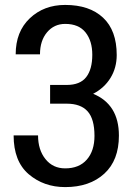

<svg xmlns="http://www.w3.org/2000/svg" viewBox="-20 -741 539 771"><path d="M248 -399.9Q301.8 -399.9 326.2 -431.4Q350.6 -462.9 350.6 -521Q350.6 -576.7 323.5 -610.8Q296.4 -645 241.7 -645Q197.3 -645 168.9 -611.3Q140.6 -577.6 140.6 -522.9H43Q43 -613.8 99.6 -667.5Q156.2 -721.2 241.7 -721.2Q339.4 -721.2 394 -669.9Q448.7 -618.7 448.7 -520Q448.7 -468.8 423.8 -428.2Q398.9 -387.7 354 -364.3Q404.8 -343.8 431.2 -301.8Q457.5 -259.8 457.5 -196.3Q457.5 -97.2 398.7 -43.5Q339.8 10.3 241.7 10.3Q155.8 10.3 95.2 -41.5Q34.7 -93.3 34.7 -197.3H132.8Q132.8 -139.2 162.6 -102.1Q192.4 -64.9 241.7 -64.9Q297.9 -64.9 328.6 -100.1Q359.4 -135.3 359.4 -195.3Q359.4 -263.2 331.8 -293.9Q304.2 -324.7 248 -324.7H181.2V-399.9Z"/></svg>

Font: Franco
Style: Regular
Weight: 400
Designer: Google
Version: Version 1.200311; 2013